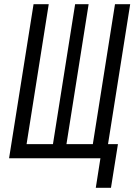

<svg xmlns="http://www.w3.org/2000/svg" viewBox="-20 -750 640 910"><path d="M506 140H434L456 0H23L139 -730H211L106 -67H231L336 -730H400L295 -67H420L525 -730H597L492 -67H539Z"/></svg>

Font: JetBrains Mono Semi Light
Style: Italic
Weight: 350
Italic angle: -9°
Monospace: yes
Designer: Philipp Nurullin, Konstantin Bulenkov
Foundry: JetBrains
Version: 2.002